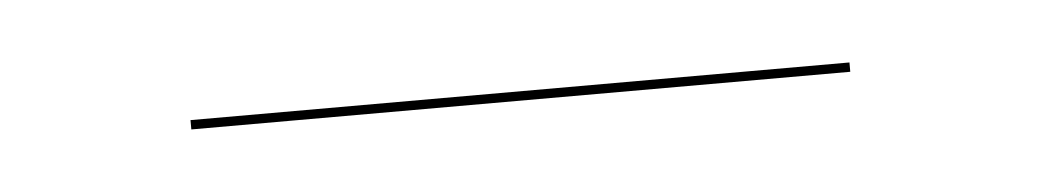

<svg xmlns="http://www.w3.org/2000/svg" viewBox="-21 -516 444 82"><g transform="rotate(-5 201.0 -475.0)"><path d="M60 -477V-473H342.5V-477Z"/></g></svg>

Font: Bodoni* 36pt
Style: Regular
Weight: 400
Version: Version 2.3